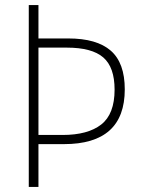

<svg xmlns="http://www.w3.org/2000/svg" viewBox="-20 -734 555 754"><path d="M470 -383Q470 -168 231 -168H131V0H93V-714H131V-583H248Q360 -583 415 -535Q470 -487 470 -383ZM226 -204Q325 -204 377.5 -245Q430 -286 430 -382Q430 -470 385.5 -508.5Q341 -547 242 -547H131V-204Z"/></svg>

Font: Noto Sans Gurmukhi SemiCondensed ExtraLight
Style: Regular
Weight: 200
Width: 4
Designer: Jelle Bosma - Monotype Design Team
Foundry: Monotype Imaging Inc.
Version: Version 2.004; ttfautohint (v1.8.4.7-5d5b)